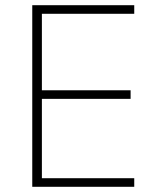

<svg xmlns="http://www.w3.org/2000/svg" viewBox="-20 -718 606 738"><path d="M104 0V-698H496V-665H141V-371H482V-338H141V-33H496V0Z"/></svg>

Font: IBM Plex Sans Arabic ExtLt
Style: Regular
Weight: 200
Designer: Mike Abbink, Paul van der Laan, Pieter van Rosmalen, Wael Morcos, Khajak Apelian
Foundry: Bold Monday
Version: Version 1.2